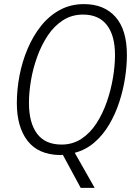

<svg xmlns="http://www.w3.org/2000/svg" viewBox="-20 -745 667 935"><path d="M286 9Q280 10 271 10Q166 8 114 -59.5Q62 -127 62 -243Q62 -309 75 -377Q88 -445 114.5 -507.5Q141 -570 180 -619Q219 -668 271.5 -696.5Q324 -725 389 -725Q487 -725 542.5 -662.5Q598 -600 598 -477Q598 -425 589 -366Q580 -307 561 -248.5Q542 -190 512 -139Q482 -88 440 -51.5Q398 -15 344 -1L441 170H373ZM280 -41Q334 -41 376.5 -69Q419 -97 449.5 -144Q480 -191 500 -248.5Q520 -306 530 -365.5Q540 -425 540 -477Q540 -572 500.5 -623Q461 -674 384 -674Q330 -674 287 -646.5Q244 -619 213 -572.5Q182 -526 161.5 -469.5Q141 -413 131 -354.5Q121 -296 121 -244Q121 -147 160.5 -94Q200 -41 280 -41Z"/></svg>

Font: Noto Sans SemiCondensed Light
Style: Italic
Weight: 300
Width: 4
Italic angle: -12°
Designer: Monotype Design Team
Foundry: Monotype Imaging Inc.
Version: Version 2.013; ttfautohint (v1.8.4.7-5d5b)